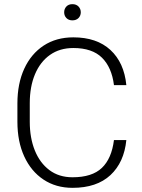

<svg xmlns="http://www.w3.org/2000/svg" viewBox="-20 -902 689 932"><path d="M533.2 -222.2H593.3Q582.5 -113.8 516.1 -52Q449.7 9.8 332 9.8Q251.5 9.8 191.2 -30.3Q130.9 -70.3 97.7 -142.6Q64.5 -214.8 64.5 -311V-399.9Q64.5 -496.1 97.7 -568.4Q130.9 -640.6 191.9 -680.7Q252.9 -720.7 335.9 -720.7Q449.7 -720.7 516.1 -659.4Q582.5 -598.1 593.3 -488.8H533.2Q522.5 -574.7 475.1 -621.8Q427.7 -668.9 335.9 -668.9Q270 -668.9 222.7 -635.5Q175.3 -602.1 149.9 -541.7Q124.5 -481.4 124.5 -400.9V-311Q124.5 -232.9 148.9 -172.1Q173.3 -111.3 219.7 -76.4Q266.1 -41.5 332 -41.5Q426.8 -41.5 474.4 -86.9Q522 -132.3 533.2 -222.2ZM291.5 -842.3Q291.5 -858.9 302.2 -870.4Q313 -881.8 331.5 -881.8Q350.1 -881.8 361.1 -870.4Q372.1 -858.9 372.1 -842.3Q372.1 -825.7 361.1 -814.5Q350.1 -803.2 331.5 -803.2Q313 -803.2 302.2 -814.5Q291.5 -825.7 291.5 -842.3Z"/></svg>

Font: Vazirmatn RD FD ExtraLight
Style: Regular
Weight: 200
Designer: Saber Rastikerdar
Foundry: Saber Rastikerdar
Version: Version 33.003